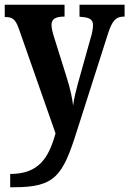

<svg xmlns="http://www.w3.org/2000/svg" viewBox="-20 -556 545 809"><path d="M23 177V233H38C212 233 244 186 304 -4L435 -414C453 -470 469 -486 502 -486H505V-536H315V-486L319 -485C354 -483 372 -476 372 -450C372 -435 367 -411 362 -396L308 -203C301 -177 292 -143 288 -111C285 -139 277 -180 260 -233L208 -399C202 -418 197 -437 197 -451C197 -474 212 -486 249 -486H252V-536H0V-484H4C31 -484 45 -476 59 -436L214 6C185 110 143 177 23 177Z"/></svg>

Font: Noto Serif Bengali Condensed
Style: Bold
Weight: 700
Width: 3
Designer: Juan Bruce, Universal Thirst, Indian Type Foundry and the Monotype Design Team.
Foundry: Monotype Imaging Inc.
Version: Version 2.003